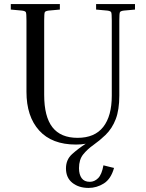

<svg xmlns="http://www.w3.org/2000/svg" viewBox="-20 -700 717 943"><path d="M452 -653V-680H643V-653L588 -648Q572 -646 569 -640Q566 -634 566 -599V-231Q566 -161 548.5 -115Q531 -69 498 -37Q470 -10 439.5 11.5Q409 33 388.5 58.5Q368 84 368 126Q368 157 381 175Q394 193 421 193Q444 193 462 175Q480 157 488 112L540 125Q525 179 490 201Q455 223 415 223Q367 223 335.5 198Q304 173 304 127Q304 84 334 57Q364 30 401 6Q390 8 378 9Q366 10 353 10Q235 10 172.5 -59Q110 -128 110 -249V-599Q110 -634 107 -640Q104 -646 88 -648L33 -653V-680H274V-653L219 -648Q203 -646 200 -640Q197 -634 197 -599V-234Q197 -127 237.5 -75Q278 -23 361 -23Q445 -23 487 -76.5Q529 -130 529 -230V-599Q529 -634 526 -640Q523 -646 507 -648Z"/></svg>

Font: Inria Serif
Style: Regular
Weight: 400
Designer: Black Foundry Team
Foundry: Black Foundry
Version: Version 1.000; ttfautohint (v1.8.3)